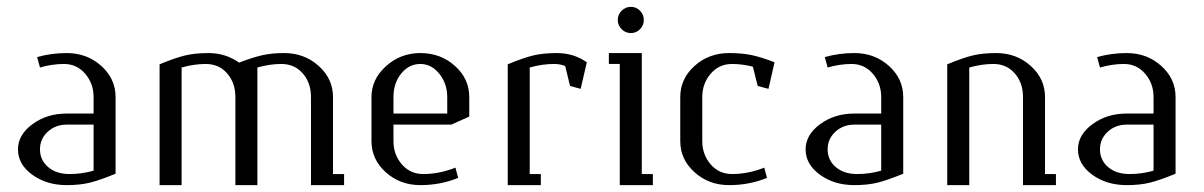

<svg xmlns="http://www.w3.org/2000/svg" viewBox="-20 -538 3500 558"><path d="M32.2 -104Q32.2 -146 74.2 -177Q116.2 -208 173.8 -208H252V-255.9Q252 -295.4 227.5 -323.7Q203.1 -352.1 166 -352.1Q131.8 -352.1 96.2 -341.8L87.9 -372.1Q129.4 -383.8 173.8 -383.8Q232.9 -383.8 274.4 -346.4Q315.9 -309.1 315.9 -255.9V-33.2Q271 -14.6 241.9 -7.3Q212.9 0 173.8 0Q115.2 0 73.7 -30.3Q32.2 -60.5 32.2 -104ZM96.2 -104Q96.2 -72.8 119.9 -52.5Q143.6 -32.2 182.1 -32.2Q217.8 -32.2 252 -42V-175.8H173.8Q141.1 -175.8 118.7 -155Q96.2 -134.3 96.2 -104Z M443.8 0V-351.1Q488.3 -369.6 517.3 -376.7Q546.4 -383.8 585.9 -383.8Q635.7 -383.8 674.8 -356Q713.9 -371.1 741.7 -377.4Q769.5 -383.8 805.7 -383.8Q864.7 -383.8 906.2 -346.4Q947.8 -309.1 947.8 -255.9V-32.2H980V0H883.8V-255.9Q883.8 -297.4 859.9 -324.7Q835.9 -352.1 797.9 -352.1Q763.7 -352.1 728 -341.8V0H664.1V-255.9Q664.1 -297.4 640.1 -324.7Q616.2 -352.1 578.1 -352.1Q543.9 -352.1 507.8 -341.8V0Z M1059.6 -127.9V-255.9Q1059.6 -307.6 1101.8 -345.7Q1144 -383.8 1201.7 -383.8Q1260.7 -383.8 1302.2 -346.4Q1343.8 -309.1 1343.8 -255.9V-199.2L1291.5 -175.8H1123.5V-127.9Q1123.5 -88.4 1147.9 -60.3Q1172.4 -32.2 1210 -32.2Q1256.8 -32.2 1303.7 -50.8L1311.5 -21Q1260.3 0 1201.7 0Q1142.6 0 1101.1 -37.4Q1059.6 -74.7 1059.6 -127.9ZM1123.5 -208H1279.8V-255.9Q1279.8 -294.9 1256.8 -323.5Q1233.9 -352.1 1201.7 -352.1Q1168.5 -352.1 1146 -324.2Q1123.5 -296.4 1123.5 -255.9Z M1455.6 0V-351.1Q1500 -369.6 1529.1 -376.7Q1558.1 -383.8 1597.7 -383.8Q1647.9 -383.8 1685.5 -356.9L1667.5 -279.8L1636.7 -288.1L1622.6 -346.2Q1607.9 -352.1 1589.8 -352.1Q1555.7 -352.1 1519.5 -341.8V-32.2H1551.8V0Z M1749.5 -352.1V-383.8H1845.2V-32.2H1877.4V0H1781.2V-352.1ZM1786.6 -453.1Q1775.4 -464.4 1775.4 -480Q1775.4 -495.6 1786.6 -506.8Q1797.9 -518.1 1813.5 -518.1Q1829.1 -518.1 1840.1 -506.8Q1851.1 -495.6 1851.1 -480Q1851.1 -464.4 1840.1 -453.1Q1829.1 -441.9 1813.5 -441.9Q1797.9 -441.9 1786.6 -453.1Z M1957 -127.9V-255.9Q1957 -309.1 1998.5 -346.4Q2040 -383.8 2099.1 -383.8Q2136.7 -383.8 2165.3 -377.7Q2193.8 -371.6 2231 -356.9L2213.4 -279.8L2182.1 -288.1L2168 -344.2Q2137.2 -352.1 2107.4 -352.1Q2069.8 -352.1 2045.4 -323.7Q2021 -295.4 2021 -255.9V-127.9Q2021 -88.4 2045.4 -60.3Q2069.8 -32.2 2107.4 -32.2Q2154.3 -32.2 2201.2 -50.8L2209 -21Q2157.7 0 2099.1 0Q2040 0 1998.5 -37.4Q1957 -74.7 1957 -127.9Z M2321.3 -104Q2321.3 -146 2363.3 -177Q2405.3 -208 2462.9 -208H2541V-255.9Q2541 -295.4 2516.6 -323.7Q2492.2 -352.1 2455.1 -352.1Q2420.9 -352.1 2385.3 -341.8L2377 -372.1Q2418.5 -383.8 2462.9 -383.8Q2522 -383.8 2563.5 -346.4Q2605 -309.1 2605 -255.9V-33.2Q2560.1 -14.6 2531 -7.3Q2502 0 2462.9 0Q2404.3 0 2362.8 -30.3Q2321.3 -60.5 2321.3 -104ZM2385.3 -104Q2385.3 -72.8 2408.9 -52.5Q2432.6 -32.2 2471.2 -32.2Q2506.8 -32.2 2541 -42V-175.8H2462.9Q2430.2 -175.8 2407.7 -155Q2385.3 -134.3 2385.3 -104Z M2732.9 0V-351.1Q2777.3 -369.6 2806.4 -376.7Q2835.4 -383.8 2875 -383.8Q2934.1 -383.8 2975.6 -346.4Q3017.1 -309.1 3017.1 -255.9V-32.2H3048.8V0H2953.1V-255.9Q2953.1 -297.4 2929.2 -324.7Q2905.3 -352.1 2867.2 -352.1Q2833 -352.1 2796.9 -341.8V0Z M3112.8 -104Q3112.8 -146 3154.8 -177Q3196.8 -208 3254.4 -208H3332.5V-255.9Q3332.5 -295.4 3308.1 -323.7Q3283.7 -352.1 3246.6 -352.1Q3212.4 -352.1 3176.8 -341.8L3168.5 -372.1Q3210 -383.8 3254.4 -383.8Q3313.5 -383.8 3355 -346.4Q3396.5 -309.1 3396.5 -255.9V-33.2Q3351.6 -14.6 3322.5 -7.3Q3293.5 0 3254.4 0Q3195.8 0 3154.3 -30.3Q3112.8 -60.5 3112.8 -104ZM3176.8 -104Q3176.8 -72.8 3200.4 -52.5Q3224.1 -32.2 3262.7 -32.2Q3298.3 -32.2 3332.5 -42V-175.8H3254.4Q3221.7 -175.8 3199.2 -155Q3176.8 -134.3 3176.8 -104Z"/></svg>

Font: Gawaa
Style: Regular
Weight: 400
Designer: T. Christopher White
Version: Version 1.0